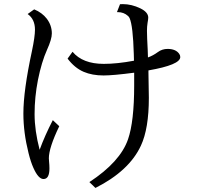

<svg xmlns="http://www.w3.org/2000/svg" viewBox="-20 -844 970 946"><path d="M337.4 -588.9Q387.2 -529.3 491.2 -529.3Q557.1 -529.3 640.1 -544.9Q639.6 -556.6 639.2 -578.1Q635.3 -716.3 618.7 -754.4Q615.7 -761.2 610.4 -765.6Q589.8 -784.2 561 -784.2Q559.6 -784.2 556.2 -784.2L571.3 -823.2Q581.1 -823.7 585.4 -823.7Q628.4 -823.7 671.9 -802.7Q710.4 -783.7 710.4 -757.3Q710.4 -749.5 707 -731Q704.1 -713.4 704.1 -691.9Q704.1 -679.7 705.1 -652.8Q708.5 -590.3 709 -561Q733.9 -569.8 757.8 -587.4Q778.8 -603 805.7 -603Q845.7 -603 862.8 -579.1Q868.2 -571.8 868.2 -563Q868.2 -524.4 711.4 -497.1V-487.3Q713.4 -389.2 713.4 -361.8Q713.4 -210.4 674.3 -126.5Q616.7 -2 450.2 82L420.4 53.2Q572.3 -46.4 610.8 -157.7Q641.1 -245.1 641.1 -422.9V-485.8Q537.1 -472.2 490.2 -472.2Q434.1 -472.2 392.1 -490.2Q347.7 -509.3 313 -555.2ZM272 -222.2Q220.7 -115.7 220.7 -64Q220.7 -59.6 221.7 -48.8Q223.6 -30.3 223.6 -14.2Q223.6 38.1 194.3 38.1Q168.9 38.1 144.5 -17.1Q131.3 -46.4 120.6 -89.8Q95.2 -190.4 95.2 -284.7Q95.2 -397 137.2 -591.8Q152.3 -663.1 152.3 -697.8Q152.3 -749.5 116.2 -774.9L148.4 -797.9Q187.5 -781.7 210.4 -752Q235.4 -719.2 235.4 -679.2Q235.4 -650.9 211.9 -599.1Q184.6 -538.1 167 -450.2Q150.4 -365.7 150.4 -282.2Q150.4 -200.2 175.3 -106Q200.7 -175.8 240.2 -252Z"/></svg>

Font: BIZ UDPMincho
Style: Regular
Weight: 400
Designer: TypeBank Co., Ltd.
Foundry: Morisawa Inc.
Version: Version 1.06